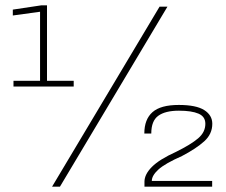

<svg xmlns="http://www.w3.org/2000/svg" viewBox="-20 -699 845 719"><path d="M30.5 -375H256V-396.5H156V-679H134.5L28 -663V-641L130 -655V-396.5H30.5ZM175 0H204.5L607 -674H577.5ZM521 0H774.5V-21.5H548.5Q548.5 -41.5 573 -64Q597.5 -86.5 662 -115Q714.5 -142.5 744.8 -169.8Q775 -197 775 -235.5Q775 -267.5 744.8 -286.8Q714.5 -306 649.5 -306Q581.5 -306 551 -279Q520.5 -252 520.5 -199H546.5Q546.5 -246.5 572.8 -265.5Q599 -284.5 650 -284.5Q697.5 -284.5 723.2 -273.5Q749 -262.5 749 -235.5Q749 -204 722 -181Q695 -158 639.5 -130.5Q576.5 -102 548.8 -74Q521 -46 521 -18.5Z"/></svg>

Font: Anybody UltraCondensed Thin ExtraLight
Style: Regular
Weight: 250
Version: Version 1.111